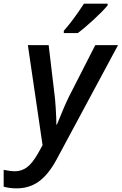

<svg xmlns="http://www.w3.org/2000/svg" viewBox="-103 -786 663 1046"><path d="M48.8 -540H162.1L192.9 -280.8Q197.3 -250.5 200.7 -195.6Q204.1 -140.6 204.1 -106.9H207Q249 -211.9 272.9 -259.8L416 -540H540L204.1 85Q160.2 165.5 108.4 202.9Q56.6 240.2 -13.2 240.2Q-50.3 240.2 -83 231V139.2Q-46.4 147 -22 147Q14.2 147 43.5 125.7Q72.8 104.5 104 49.8L128.9 4.9ZM244.6 -618.2Q292 -670.9 354.5 -766.1H483.4V-756.8Q457 -724.6 406.2 -678Q355.5 -631.3 320.8 -606H244.6Z"/></svg>

Font: Open Sans Semibold
Style: Italic
Weight: 600
Italic angle: -12°
Foundry: Ascender Corporation
Version: Version 1.10